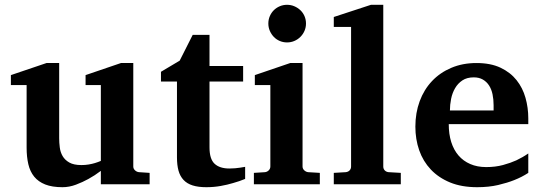

<svg xmlns="http://www.w3.org/2000/svg" viewBox="-20 -760 2230 792"><path d="M396 0V-55.2Q371.1 -36.1 344.2 -21.5Q321.3 -8.8 293.5 1.7Q265.6 12.2 237.8 12.2Q195.3 12.2 166.7 1Q138.2 -10.3 121.1 -31.2Q104 -52.2 96.9 -82.5Q89.8 -112.8 89.8 -150.9V-409.2H24.9V-450.2L171.9 -500H224.1V-189.9Q224.1 -171.4 226.6 -151.9Q229 -132.3 238.3 -116.2Q247.6 -100.1 265.9 -89.6Q284.2 -79.1 315.9 -79.1Q331.5 -79.1 345.9 -81.5Q360.4 -84 371.6 -87.4Q384.3 -91.3 396 -96.2V-409.2H333V-450.2L479 -500H529.8V-73.2Q529.8 -64 536.9 -57.4Q543.9 -50.8 553.2 -49.8L597.2 -46.9V0Z M991.2 -22Q967.8 -12.2 941.4 -4.9Q918.9 2 890.4 7.1Q861.8 12.2 831.1 12.2Q797.9 12.2 774.7 4.9Q751.5 -2.4 737.1 -17.8Q722.7 -33.2 716.3 -56.2Q710 -79.1 710 -110.8V-423.8H644V-463.9L721.2 -509.8L774.9 -616.2H844.2V-487.8H982.9V-423.8H844.2V-151.9Q844.2 -104 865.2 -84.5Q886.2 -64.9 926.3 -64.9Q938 -64.9 949.7 -65.9Q961.4 -66.9 970.7 -68.4Q981.4 -69.8 991.2 -71.8Z M1027.3 0V-46.9L1073.2 -49.8Q1082 -50.8 1088.6 -57.4Q1095.2 -64 1095.2 -73.2V-409.2H1031.2V-450.2L1177.2 -500H1228V-73.2Q1228 -64 1235.1 -57.4Q1242.2 -50.8 1251 -49.8L1299.3 -46.9V0ZM1242.2 -663.1Q1242.2 -647 1236.1 -632.8Q1230 -618.7 1219.2 -607.9Q1208.5 -597.2 1194.3 -591.1Q1180.2 -585 1164.1 -585Q1147.9 -585 1133.8 -591.1Q1119.6 -597.2 1109.4 -607.9Q1099.1 -618.7 1093 -632.8Q1086.9 -647 1086.9 -663.1Q1086.9 -679.2 1093 -693.4Q1099.1 -707.5 1109.4 -717.8Q1119.6 -728 1133.8 -734.1Q1147.9 -740.2 1164.1 -740.2Q1180.2 -740.2 1194.3 -734.1Q1208.5 -728 1219.2 -717.8Q1230 -707.5 1236.1 -693.4Q1242.2 -679.2 1242.2 -663.1Z M1356.9 0V-46.9L1406.2 -49.8Q1416 -50.8 1422.1 -57.1Q1428.2 -63.5 1428.2 -73.2V-648.9H1356.9V-689.9L1510.3 -740.2H1561V-73.2Q1561 -63.5 1567.1 -57.1Q1573.2 -50.8 1583 -49.8L1633.3 -46.9V0Z M2016.1 -326.2Q2016.1 -350.1 2011.7 -371.1Q2007.3 -392.1 1997.3 -407.5Q1987.3 -422.9 1971.7 -431.9Q1956.1 -440.9 1934.1 -440.9Q1906.2 -440.9 1887.5 -428.5Q1868.7 -416 1857.2 -396.2Q1845.7 -376.5 1840.8 -352.1Q1835.9 -327.6 1835.9 -304.2H2016.1ZM2159.2 -46.9Q2133.3 -29.8 2101.1 -17.1Q2073.2 -5.9 2034.7 3.2Q1996.1 12.2 1948.2 12.2Q1884.3 12.2 1836.7 -7.3Q1789.1 -26.9 1757.1 -60.8Q1725.1 -94.7 1709.2 -140.1Q1693.4 -185.5 1693.4 -237.8Q1693.4 -294.4 1711.2 -342.5Q1729 -390.6 1762 -425.5Q1794.9 -460.4 1841.6 -480.2Q1888.2 -500 1945.3 -500Q2003.9 -500 2044.7 -480.7Q2085.4 -461.4 2110.8 -429.4Q2136.2 -397.5 2147.7 -356.4Q2159.2 -315.4 2159.2 -272V-248H1831.1Q1831.1 -207 1841.3 -174.3Q1851.6 -141.6 1871.3 -118.7Q1891.1 -95.7 1919.9 -83.3Q1948.7 -70.8 1985.4 -70.8Q2023.4 -70.8 2054.9 -79.3Q2086.4 -87.9 2109.9 -98.6Q2136.7 -111.3 2159.2 -127Z"/></svg>

Font: Charis SIL CyrE
Style: Bold
Weight: 700
Foundry: SIL International
Version: Version 5.000